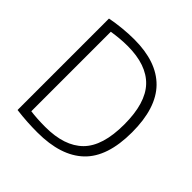

<svg xmlns="http://www.w3.org/2000/svg" viewBox="-193 -908 1075 1075"><g transform="rotate(45 344.0 -371.0)"><path d="M257 5.5Q216.5 5.5 177.2 3.2Q138 1 89.5 -5V-729Q132.5 -737.5 180 -742.2Q227.5 -747 272 -747Q450 -747 540.8 -654.5Q631.5 -562 631.5 -370Q631.5 -175 537 -84.8Q442.5 5.5 257 5.5ZM266.5 -47.5Q418 -47.5 493.8 -123.2Q569.5 -199 569.5 -370Q569.5 -539.5 495.8 -617Q422 -694.5 272 -694.5Q243 -694.5 212 -691.8Q181 -689 149 -684V-54.5Q200.5 -47.5 266.5 -47.5Z"/></g></svg>

Font: Encode Sans Lt
Style: Regular
Weight: 300
Designer: Multiple Designers
Foundry: Impallari Type
Version: Version 3.002; ttfautohint (v1.8.3) -l 8 -r 50 -G 200 -x 14 